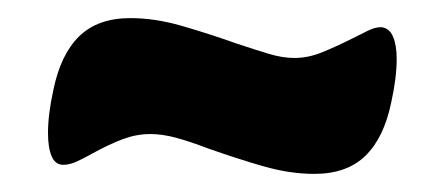

<svg xmlns="http://www.w3.org/2000/svg" viewBox="-20 -398 490 212"><path d="M327 -206Q300 -206 270.5 -214.5Q241 -223 210 -234Q189 -242 174 -246Q159 -250 146 -250Q131 -250 116 -244.5Q101 -239 81 -228Q74 -224 65.5 -220Q57 -216 50 -216Q41 -216 37 -225.5Q33 -235 33 -251Q33 -272 39 -299Q47 -338 67.5 -358Q88 -378 124 -378Q151 -378 180.5 -369.5Q210 -361 241 -350Q262 -343 277 -338.5Q292 -334 305 -334Q320 -334 335 -340Q350 -346 370 -356Q378 -360 386 -364Q394 -368 401 -368Q410 -367 414 -357.5Q418 -348 418 -333Q418 -312 412 -285Q404 -246 383.5 -226Q363 -206 327 -206Z"/></svg>

Font: Protest Riot
Style: Regular
Weight: 400
Designer: Octavio Pardo
Foundry: Ashler Design
Version: Version 2.005; ttfautohint (v1.8.4.7-5d5b)